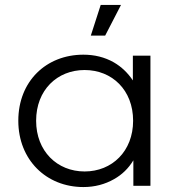

<svg xmlns="http://www.w3.org/2000/svg" viewBox="-20 -751 722 776"><path d="M405 -607 469 -731H387L347 -607ZM317 5C363 5 404 -6 441 -27C473 -45 499 -70 519 -103V0H588V-526H517V-426C496 -457 471 -481 440 -499C403 -520 362 -530 317 -530C167 -530 54 -423 54 -263C54 -105 167 5 317 5ZM322 -58C211 -58 126 -140 126 -263C126 -387 211 -468 322 -468C433 -468 518 -387 518 -263C518 -140 433 -58 322 -58Z"/></svg>

Font: Montserrat Z
Style: Regular
Weight: 400
Designer: Julieta Ulanovsky
Foundry: Julieta Ulanovsky
Version: Version 8.000